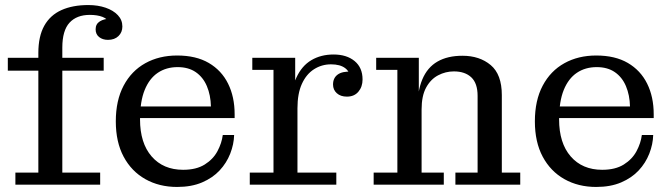

<svg xmlns="http://www.w3.org/2000/svg" viewBox="-20 -732 2655 761"><path d="M41 0V-48H132V-522L227 -544V-48H377V0ZM11 -452V-503H391V-452ZM132 -522Q132 -588 155.5 -630Q179 -672 223.5 -692Q268 -712 330 -712L336 -673Q284 -673 255.5 -642Q227 -611 227 -543ZM408 -574Q387 -574 373 -585Q359 -596 359 -616Q359 -637 376 -647.5Q393 -658 419 -658L414 -640Q407 -657 386.5 -665Q366 -673 336 -673L330 -712Q368 -712 398.5 -701.5Q429 -691 447 -672Q465 -653 465 -627Q465 -604 449.5 -589Q434 -574 408 -574Z M682 9Q611 9 556 -22Q501 -53 470 -111Q439 -169 439 -251Q439 -334 470 -392.5Q501 -451 556 -481.5Q611 -512 682 -512L684 -466Q639 -466 605.5 -443.5Q572 -421 553.5 -375.5Q535 -330 535 -259Q535 -165 581 -112Q627 -59 706 -59Q758 -59 791.5 -80Q825 -101 842 -133Q859 -165 863 -197H908Q907 -160 892.5 -123Q878 -86 850.5 -56.5Q823 -27 781 -9Q739 9 682 9ZM490 -264V-310H816L910 -279V-264ZM816 -310Q815 -355 800 -390.5Q785 -426 756 -446Q727 -466 684 -466L682 -512Q757 -512 807.5 -482.5Q858 -453 884 -400.5Q910 -348 910 -279Z M970 0V-48H1064V-455H980V-503H1150V-331L1159 -333V-48H1313V0ZM1132 -303Q1133 -377 1154.5 -424Q1176 -471 1214 -493.5Q1252 -516 1302 -516Q1354 -516 1385.5 -490Q1417 -464 1417 -417Q1417 -388 1400.5 -368.5Q1384 -349 1355 -349Q1330 -349 1315 -362.5Q1300 -376 1300 -397Q1300 -423 1318.5 -436.5Q1337 -450 1374 -448L1369 -418Q1368 -447 1348 -462Q1328 -477 1292 -477Q1255 -477 1224.5 -457.5Q1194 -438 1176.5 -399.5Q1159 -361 1159 -303Z M1785 0V-48H1873V-352Q1873 -402 1848 -425.5Q1823 -449 1779 -449Q1746 -449 1716.5 -433.5Q1687 -418 1669 -385Q1651 -352 1651 -298H1634Q1634 -370 1654 -417.5Q1674 -465 1714 -488Q1754 -511 1813 -511Q1881 -511 1925 -474Q1969 -437 1969 -355V-48H2042V0ZM1461 0V-48H1555V-455H1471V-503H1640V-347L1651 -349V-48H1739V0Z M2343 9Q2272 9 2217 -22Q2162 -53 2131 -111Q2100 -169 2100 -251Q2100 -334 2131 -392.5Q2162 -451 2217 -481.5Q2272 -512 2343 -512L2345 -466Q2300 -466 2266.5 -443.5Q2233 -421 2214.5 -375.5Q2196 -330 2196 -259Q2196 -165 2242 -112Q2288 -59 2367 -59Q2419 -59 2452.5 -80Q2486 -101 2503 -133Q2520 -165 2524 -197H2569Q2568 -160 2553.5 -123Q2539 -86 2511.5 -56.5Q2484 -27 2442 -9Q2400 9 2343 9ZM2151 -264V-310H2477L2571 -279V-264ZM2477 -310Q2476 -355 2461 -390.5Q2446 -426 2417 -446Q2388 -466 2345 -466L2343 -512Q2418 -512 2468.5 -482.5Q2519 -453 2545 -400.5Q2571 -348 2571 -279Z"/></svg>

Font: Montagu Slab
Style: Regular
Weight: 400
Version: Version 1.000